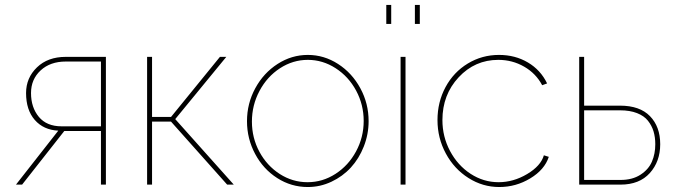

<svg xmlns="http://www.w3.org/2000/svg" viewBox="-20 -750 2747 780"><path d="M44.9 0 216.8 -219.2Q156.7 -222.2 121.3 -262.7Q85.9 -303.2 85.9 -372.1Q85.9 -433.6 130.1 -476.3Q174.3 -519 247.1 -519H410.2V0H390.1V-217.8H241.2L69.8 0ZM230 -236.8H390.1V-500H247.1Q184.1 -500 145 -463.9Q106 -427.7 106 -372.1Q106 -313.5 137.9 -275.1Q169.9 -236.8 230 -236.8Z M577.6 0V-519H597.7V-274.9H674.8L873.5 -519H899.4L691.9 -266.1L929.7 0H902.8L674.8 -255.9H597.7V0Z M983.4 -257.8Q983.4 -329.6 1017.1 -391.6Q1050.8 -453.6 1107.7 -490.2Q1164.6 -526.9 1230.5 -526.9Q1296.4 -526.9 1353.3 -490.2Q1410.2 -453.6 1443.8 -391.6Q1477.5 -329.6 1477.5 -257.8Q1477.5 -204.6 1458 -155Q1438.5 -105.5 1405.3 -69.3Q1372.1 -33.2 1326.4 -11.7Q1280.8 9.8 1230.5 9.8Q1163.1 9.8 1106.2 -26.6Q1049.3 -63 1016.4 -124.8Q983.4 -186.5 983.4 -257.8ZM1457.5 -258.8Q1457.5 -324.7 1426.8 -381.8Q1396 -439 1343.5 -472.9Q1291 -506.8 1230.5 -506.8Q1169.9 -506.8 1117.4 -472.7Q1064.9 -438.5 1034.2 -380.6Q1003.4 -322.8 1003.4 -255.9Q1003.4 -189.9 1033.9 -133.3Q1064.5 -76.7 1116.5 -43.2Q1168.5 -9.8 1229.5 -9.8Q1290.5 -9.8 1343 -43.7Q1395.5 -77.6 1426.5 -135Q1457.5 -192.4 1457.5 -258.8Z M1549.3 -652.8V-730H1569.3V-652.8ZM1665.5 -652.8V-730H1685.5V-652.8ZM1607.4 0V-519H1627.4V0Z M2008.3 9.8Q1940.9 9.8 1883.1 -26.9Q1825.2 -63.5 1791.3 -126.2Q1757.3 -189 1757.3 -262.2Q1757.3 -335.4 1790 -396.2Q1822.8 -457 1880.4 -491.9Q1938 -526.9 2007.3 -526.9Q2072.8 -526.9 2124.5 -496.3Q2176.3 -465.8 2202.6 -411.1L2182.6 -403.8Q2157.2 -451.7 2109.4 -479.2Q2061.5 -506.8 2004.4 -506.8Q1909.2 -506.8 1843.3 -436Q1777.3 -365.2 1777.3 -262.2Q1777.3 -194.8 1808.3 -136.5Q1839.4 -78.1 1891.8 -43.9Q1944.3 -9.8 2005.4 -9.8Q2065.9 -9.8 2121.6 -43Q2177.2 -76.2 2189.5 -119.1L2209.5 -112.8Q2192.4 -60.5 2134.3 -25.4Q2076.2 9.8 2008.3 9.8Z M2333 0V-519H2353V-320.8H2499Q2579.1 -320.8 2620.6 -278.1Q2662.1 -235.4 2662.1 -164.1Q2662.1 -93.8 2619.9 -46.9Q2577.6 0 2501 0ZM2353 -19H2501Q2549.3 -19 2582 -40.3Q2614.7 -61.5 2628.4 -93.3Q2642.1 -125 2642.1 -164.1Q2642.1 -192.9 2635 -216.3Q2627.9 -239.7 2612.3 -259.5Q2596.7 -279.3 2567.9 -290.5Q2539.1 -301.8 2499 -301.8H2353Z"/></svg>

Font: Rawline Thin
Style: Regular
Weight: 250
Designer: Matt McInerney, Pablo Impallari, Rodrigo Fuenzalida
Foundry: Matt McInerney, Pablo Impallari, Rodrigo Fuenzalida
Version: Version 4.020;PS 004.020;hotconv 1.0.88;makeotf.lib2.5.64775